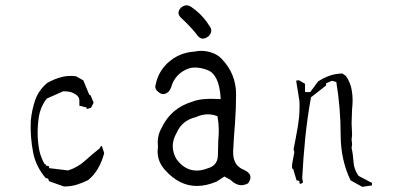

<svg xmlns="http://www.w3.org/2000/svg" viewBox="-20 -725 1549 737"><path d="M225.1 -9.3H229.5Q252.9 -9.3 275.6 -16.4Q298.3 -23.4 318.4 -33.7Q342.3 -53.7 356.9 -79.6Q371.6 -105.5 379.9 -137.2L372.6 -160.6L368.2 -166L362.3 -155.3Q333 -132.3 306.2 -107.9Q278.3 -82.5 241.7 -70.8L168.5 -79.6V-86.4L155.8 -90.3V-94.2H151.9Q144.5 -106.9 140.6 -116.7Q132.8 -135.3 129.9 -152.8Q124.5 -185.1 124.5 -214.8Q124.5 -248.5 129.4 -278.3Q134.8 -309.6 152.8 -337.9L155.3 -341.3H157.7V-345.7L222.2 -374.5H223.6Q237.8 -374.5 246.1 -372.8Q254.4 -371.1 260 -368.4Q265.6 -365.7 271.5 -361.8Q284.7 -353.5 284.7 -338.4V-319.3L312 -312.5L313 -306.6L329.1 -311L339.4 -330.6L328.1 -358.4L322.3 -362.3L299.8 -416.5L272 -432.1Q262.2 -433.6 254.9 -433.6Q232.4 -433.6 216.3 -429.2Q185.5 -420.9 160.6 -406.2Q128.4 -378.4 115.2 -341.3Q102.1 -303.2 98.1 -261.2Q97.7 -251.5 97.7 -235.8Q97.7 -220.2 99.6 -194.8Q101.6 -169.4 106.9 -141.1Q117.2 -86.4 155.3 -41.5L164.6 -39.6L168.5 -29.3Z M791 -607.4Q791 -615.2 785.6 -623Q762.7 -660.2 732.4 -684.6Q724.1 -691.4 714.6 -698Q705.1 -704.6 696.3 -704.6Q686 -704.6 674.8 -695.8Q665 -685.1 665 -675.8Q665 -666 675.8 -655.8Q706.5 -627.9 732.4 -596.2Q732.4 -596.2 732.9 -595.7Q744.6 -576.7 758.8 -576.7Q768.6 -576.7 781.2 -586.4Q791 -597.2 791 -607.4ZM576.2 -392.1Q576.2 -381.8 585 -374.5Q596.2 -363.8 606.9 -363.8Q616.2 -363.8 626.5 -372.6Q633.3 -379.9 636.7 -389.2Q651.4 -443.4 706.1 -462.9Q717.3 -465.8 729 -465.8Q752.4 -465.8 778.8 -455.1Q820.3 -437.5 826.7 -353L827.1 -344.7Q806.6 -345.7 791 -345.7Q775.4 -345.7 759.3 -344.2Q734.4 -341.3 719.2 -335Q638.2 -311 602.1 -237.8Q602.1 -237.8 602.1 -237.3Q585.4 -210 585.4 -178.7Q585.4 -170.4 586.4 -161.1Q585 -151.4 585 -143.1Q585 -104.5 612.8 -73.2Q667.5 -11.2 735.8 -11.2Q771.5 -11.2 811 -27.8L841.3 -47.4L863.8 -35.2Q885.3 -14.2 906.7 -14.2Q918.9 -14.2 932.6 -21.5Q941.4 -34.7 941.4 -44.9Q941.4 -62 914.1 -74.2Q901.9 -79.1 893.1 -87.9Q875 -106 875 -139.6Q875 -142.6 875 -146Q877.4 -195.8 882.3 -255.4Q886.2 -310.1 886.2 -365.2Q885.3 -440.4 834.5 -495.1Q831.1 -499 829.6 -500.5Q814 -516.1 791.5 -523.4Q772 -529.8 752.4 -529.8Q739.7 -529.8 725.6 -526.9Q665 -522.9 621.1 -481Q586.9 -447.3 577.6 -400.4Q576.2 -396 576.2 -392.1ZM814.9 -278.8Q819.8 -249 819.8 -226.8Q819.8 -204.6 817.9 -186Q816.9 -158.7 816.4 -127.4Q815.9 -106.4 803.2 -93.3Q793.5 -83.5 777.8 -79.1Q755.4 -70.3 734.9 -70.3Q689 -70.3 656.7 -115.2Q643.1 -139.6 643.1 -164.3Q643.1 -189 657.7 -214.4Q678.2 -262.7 731.9 -275.4Q754.9 -286.1 777.3 -286.1Q794.4 -286.1 811 -280.3Z M1330.6 -376Q1326.2 -406.7 1308.1 -433.1L1294.4 -442.9Q1268.1 -442.4 1245.6 -434.6Q1222.7 -426.3 1201.2 -412.6L1170.9 -371.6H1167H1150.9V-403.3L1127.4 -417L1116.7 -415.5L1129.4 -337.4Q1129.9 -327.1 1129.9 -317.4Q1129.9 -307.6 1129.4 -298.1Q1128.9 -288.6 1128.4 -278.8Q1126.5 -259.8 1123.5 -240.7Q1115.7 -195.8 1106.9 -151.9L1109.9 -141.1L1101.1 -94.2V-77.6H1105L1118.2 -33.2L1129.4 -29.8V-21.5L1134.3 -19L1143.1 -24.4L1140.1 -41.5Q1144 -119.6 1151.9 -197Q1159.7 -274.4 1173.8 -351.6L1231.9 -397V-405.3L1254.4 -415L1271 -410.2Q1287.6 -309.1 1287.6 -208.5Q1287.6 -111.3 1325.7 -32.7L1370.6 -7.8L1407.7 -13.2V-22.9L1356.4 -49.8Q1338.4 -74.7 1336.9 -104.5Q1335.4 -131.8 1329.6 -156.7L1331.5 -171.9L1329.6 -189.5L1331.5 -207.5L1329.6 -252.9L1331.5 -306.6Q1333.5 -323.2 1333.5 -340.6Q1333.5 -357.9 1330.6 -376Z"/></svg>

Font: Bakudai
Style: ExtraLight
Weight: 200
Version: Version 1.48